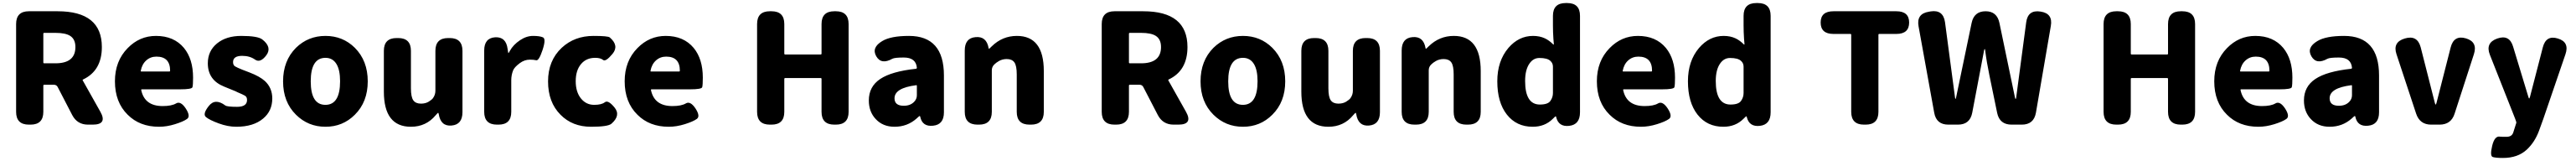

<svg xmlns="http://www.w3.org/2000/svg" viewBox="-20 -819 16945 1058"><path d="M170 0Q86 0 86 -84V-661Q86 -745 170 -745H359Q650 -745 650 -510Q650 -355 527 -297Q522 -295 524 -291L640 -85Q688 0 590 0H559Q488 0 455 -63L359 -248Q351 -262 335 -262H270Q265 -262 265 -257V-84Q265 0 181 0ZM265 -408Q265 -403 270 -403H345Q476 -403 476 -510Q476 -561 442 -583Q411 -603 345 -603H270Q265 -603 265 -598Z M1026 14Q899 14 820 -65Q736 -147 736 -285Q736 -418 820 -503Q898 -583 1006 -583Q1124 -583 1190 -504Q1250 -431 1250 -309Q1250 -260 1246 -246Q1242 -232 1165 -232H913Q908 -232 909 -227Q931 -122 1050 -122Q1109 -122 1138.5 -139.5Q1168 -157 1202 -106Q1235 -55 1210.5 -37.5Q1186 -20 1131.5 -3Q1077 14 1026 14ZM906 -354Q905 -349 910 -349H1094Q1099 -349 1099 -354Q1099 -447 1009 -447Q970 -447 942 -422Q914 -397 906 -354Z M1534 14Q1479 14 1419 -8Q1359 -30 1335 -49.5Q1311 -69 1353 -122Q1395 -176 1462 -126Q1474 -117 1539.5 -117Q1605 -117 1605 -162Q1605 -182 1591.5 -190Q1578 -198 1542 -213L1530 -219Q1492 -235 1454 -250Q1347 -293 1347 -403Q1347 -484 1407.5 -533.5Q1468 -583 1567 -583Q1675 -583 1705 -560Q1771 -509 1732 -456Q1692 -403 1657.5 -427.5Q1623 -452 1573 -452Q1513 -452 1513 -411Q1513 -391 1526 -383Q1539 -375 1574 -361L1621 -343Q1689 -317 1723 -286Q1771 -241 1771 -172Q1771 -90 1711 -40Q1647 14 1534 14Z M1927 -65Q1842 -149 1842 -284.5Q1842 -420 1927 -505Q2007 -583 2121 -583Q2235 -583 2314 -505Q2399 -420 2399 -284.5Q2399 -149 2314 -65Q2235 14 2121 14Q2007 14 1927 -65ZM2217 -285Q2217 -358 2194 -397Q2169 -439 2121 -439Q2024 -439 2024 -284.5Q2024 -130 2120.5 -130Q2217 -130 2217 -285Z M2683 14Q2505 14 2505 -217V-485Q2505 -569 2589 -569H2599Q2683 -569 2683 -485V-239Q2683 -182 2698.5 -160Q2714 -138 2749 -138Q2779 -138 2800 -151Q2821 -164 2828 -174Q2844 -196 2844 -223V-485Q2844 -569 2928 -569H2938Q3022 -569 3022 -485V-82Q3022 0 2950 6Q2879 12 2866 -69Q2864 -78 2862 -78Q2860 -78 2846 -62Q2783 14 2683 14Z M3249 0Q3165 0 3165 -84V-487Q3165 -569 3237 -574Q3309 -578 3319 -497L3322 -478Q3323 -470 3324.5 -470Q3326 -470 3334 -485Q3356 -525 3401 -555Q3443 -583 3486.5 -583Q3530 -583 3551.5 -573.5Q3573 -564 3549 -491Q3525 -419 3507.5 -423Q3490 -427 3465 -427Q3430 -427 3399 -404Q3363 -377 3355 -356Q3343 -325 3343 -292V-84Q3343 0 3259 0Z M3868 14Q3745 14 3667 -65Q3585 -147 3585 -284Q3585 -421 3675 -505Q3759 -583 3884 -583Q3979 -583 3991 -573Q4054 -519 4009 -465Q3964 -411 3947 -425Q3930 -439 3895 -439Q3836 -439 3801.5 -397.5Q3767 -356 3767 -285.5Q3767 -215 3801 -172.5Q3835 -130 3888 -130Q3937 -130 3958.5 -147Q3980 -164 4022 -113Q4065 -61 4002 -6Q3979 14 3868 14Z M4379 14Q4252 14 4173 -65Q4089 -147 4089 -285Q4089 -418 4173 -503Q4251 -583 4359 -583Q4477 -583 4543 -504Q4603 -431 4603 -309Q4603 -260 4599 -246Q4595 -232 4518 -232H4266Q4261 -232 4262 -227Q4284 -122 4403 -122Q4462 -122 4491.5 -139.5Q4521 -157 4555 -106Q4588 -55 4563.5 -37.5Q4539 -20 4484.5 -3Q4430 14 4379 14ZM4259 -354Q4258 -349 4263 -349H4447Q4452 -349 4452 -354Q4452 -447 4362 -447Q4323 -447 4295 -422Q4267 -397 4259 -354Z M5044 0Q4960 0 4960 -84V-661Q4960 -745 5044 -745H5055Q5139 -745 5139 -661V-466Q5139 -461 5144 -461H5379Q5384 -461 5384 -466V-661Q5384 -745 5468 -745H5478Q5562 -745 5562 -661V-84Q5562 0 5478 0H5468Q5384 0 5384 -84V-301Q5384 -306 5379 -306H5144Q5139 -306 5139 -301V-84Q5139 0 5055 0Z M5864 14Q5787 14 5740 -37Q5695 -85 5695 -159Q5695 -250 5770 -300Q5845 -350 6005 -367Q6011 -368 6011 -374Q6005 -441 5925 -441Q5865 -441 5850 -433Q5777 -392 5744 -449Q5711 -506 5783 -549Q5839 -583 5959 -583Q6189 -583 6189 -323V-81Q6189 0 6118 7Q6047 15 6033 -52Q6032 -57 6029.5 -57Q6027 -57 6009 -40Q5948 14 5864 14ZM5925 -124Q5969 -124 5994 -151Q6011 -169 6011 -193V-255Q6011 -260 6006 -259Q5864 -241 5864 -173Q5864 -124 5925 -124Z M6410 0Q6326 0 6326 -84V-487Q6326 -569 6397 -575Q6469 -582 6483 -503Q6484 -498 6485.5 -498Q6487 -498 6504 -515Q6574 -583 6669 -583Q6846 -583 6846 -352V-84Q6846 0 6762 0H6752Q6668 0 6668 -84V-330Q6668 -387 6652.5 -409Q6637 -431 6602 -431Q6574 -431 6551 -418Q6532 -407 6521 -396Q6504 -380 6504 -357V-84Q6504 0 6420 0Z M7311 0Q7227 0 7227 -84V-661Q7227 -745 7311 -745H7500Q7791 -745 7791 -510Q7791 -355 7668 -297Q7663 -295 7665 -291L7781 -85Q7829 0 7731 0H7700Q7629 0 7596 -63L7500 -248Q7492 -262 7476 -262H7411Q7406 -262 7406 -257V-84Q7406 0 7322 0ZM7406 -408Q7406 -403 7411 -403H7486Q7617 -403 7617 -510Q7617 -561 7583 -583Q7552 -603 7486 -603H7411Q7406 -603 7406 -598Z M7962 -65Q7877 -149 7877 -284.5Q7877 -420 7962 -505Q8042 -583 8156 -583Q8270 -583 8349 -505Q8434 -420 8434 -284.5Q8434 -149 8349 -65Q8270 14 8156 14Q8042 14 7962 -65ZM8252 -285Q8252 -358 8229 -397Q8204 -439 8156 -439Q8059 -439 8059 -284.5Q8059 -130 8155.5 -130Q8252 -130 8252 -285Z M8718 14Q8540 14 8540 -217V-485Q8540 -569 8624 -569H8634Q8718 -569 8718 -485V-239Q8718 -182 8733.5 -160Q8749 -138 8784 -138Q8814 -138 8835 -151Q8856 -164 8863 -174Q8879 -196 8879 -223V-485Q8879 -569 8963 -569H8973Q9057 -569 9057 -485V-82Q9057 0 8985 6Q8914 12 8901 -69Q8899 -78 8897 -78Q8895 -78 8881 -62Q8818 14 8718 14Z M9284 0Q9200 0 9200 -84V-487Q9200 -569 9271 -575Q9343 -582 9357 -503Q9358 -498 9359.5 -498Q9361 -498 9378 -515Q9448 -583 9543 -583Q9720 -583 9720 -352V-84Q9720 0 9636 0H9626Q9542 0 9542 -84V-330Q9542 -387 9526.5 -409Q9511 -431 9476 -431Q9448 -431 9425 -418Q9406 -407 9395 -396Q9378 -380 9378 -357V-84Q9378 0 9294 0Z M10062 14Q9955 14 9892 -66Q9829 -146 9829 -285Q9829 -418 9902 -504Q9970 -583 10064 -583Q10108 -583 10142 -567Q10170 -554 10197 -527Q10201 -524 10201 -529L10198 -565Q10195 -609 10195 -653V-715Q10195 -799 10279 -799H10289Q10373 -799 10373 -715V-81Q10373 0 10302 8Q10232 16 10216 -50Q10215 -55 10213 -55Q10211 -55 10194 -38Q10142 14 10062 14ZM10109 -132Q10163 -132 10179 -157Q10195 -180 10195 -208V-381Q10195 -404 10178 -419Q10158 -438 10106 -438Q10066 -438 10041 -402Q10012 -361 10012 -287Q10012 -132 10109 -132Z M10774 14Q10647 14 10568 -65Q10484 -147 10484 -285Q10484 -418 10568 -503Q10646 -583 10754 -583Q10872 -583 10938 -504Q10998 -431 10998 -309Q10998 -260 10994 -246Q10990 -232 10913 -232H10661Q10656 -232 10657 -227Q10679 -122 10798 -122Q10857 -122 10886.5 -139.5Q10916 -157 10950 -106Q10983 -55 10958.5 -37.5Q10934 -20 10879.5 -3Q10825 14 10774 14ZM10654 -354Q10653 -349 10658 -349H10842Q10847 -349 10847 -354Q10847 -447 10757 -447Q10718 -447 10690 -422Q10662 -397 10654 -354Z M11316 14Q11209 14 11146 -66Q11083 -146 11083 -285Q11083 -418 11156 -504Q11224 -583 11318 -583Q11362 -583 11396 -567Q11424 -554 11451 -527Q11455 -524 11455 -529L11452 -565Q11449 -609 11449 -653V-715Q11449 -799 11533 -799H11543Q11627 -799 11627 -715V-81Q11627 0 11556 8Q11486 16 11470 -50Q11469 -55 11467 -55Q11465 -55 11448 -38Q11396 14 11316 14ZM11363 -132Q11417 -132 11433 -157Q11449 -180 11449 -208V-381Q11449 -404 11432 -419Q11412 -438 11360 -438Q11320 -438 11295 -402Q11266 -361 11266 -287Q11266 -132 11363 -132Z M12241 0Q12157 0 12157 -84V-591Q12157 -596 12152 -596H12040Q11956 -596 11956 -671Q11956 -745 12040 -745H12454Q12538 -745 12538 -671Q12538 -596 12454 -596H12341Q12336 -596 12336 -591V-84Q12336 0 12252 0Z M12796 0Q12717 0 12703 -78L12600 -646Q12585 -729 12668 -742L12679 -744Q12762 -757 12774 -673L12840 -177Q12841 -169 12843 -169Q12845 -169 12847 -179L12949 -668Q12965 -745 13041 -745Q13116 -745 13132 -668L13234 -179Q13236 -169 13238.5 -169Q13241 -169 13242 -177L13308 -672Q13319 -756 13402 -743Q13485 -731 13470 -648L13372 -78Q13358 0 13279 0H13212Q13133 0 13117 -77L13066 -324Q13048 -410 13038 -489Q13037 -497 13035 -497Q13033 -497 13031 -488L12953 -78Q12938 0 12859 0Z M13901 0Q13817 0 13817 -84V-661Q13817 -745 13901 -745H13912Q13996 -745 13996 -661V-466Q13996 -461 14001 -461H14236Q14241 -461 14241 -466V-661Q14241 -745 14325 -745H14335Q14419 -745 14419 -661V-84Q14419 0 14335 0H14325Q14241 0 14241 -84V-301Q14241 -306 14236 -306H14001Q13996 -306 13996 -301V-84Q13996 0 13912 0Z M14835 14Q14708 14 14629 -65Q14545 -147 14545 -285Q14545 -418 14629 -503Q14707 -583 14815 -583Q14933 -583 14999 -504Q15059 -431 15059 -309Q15059 -260 15055 -246Q15051 -232 14974 -232H14722Q14717 -232 14718 -227Q14740 -122 14859 -122Q14918 -122 14947.5 -139.5Q14977 -157 15011 -106Q15044 -55 15019.5 -37.5Q14995 -20 14940.5 -3Q14886 14 14835 14ZM14715 -354Q14714 -349 14719 -349H14903Q14908 -349 14908 -354Q14908 -447 14818 -447Q14779 -447 14751 -422Q14723 -397 14715 -354Z M15304 14Q15227 14 15180 -37Q15135 -85 15135 -159Q15135 -250 15210 -300Q15285 -350 15445 -367Q15451 -368 15451 -374Q15445 -441 15365 -441Q15305 -441 15290 -433Q15217 -392 15184 -449Q15151 -506 15223 -549Q15279 -583 15399 -583Q15629 -583 15629 -323V-81Q15629 0 15558 7Q15487 15 15473 -52Q15472 -57 15469.5 -57Q15467 -57 15449 -40Q15388 14 15304 14ZM15365 -124Q15409 -124 15434 -151Q15451 -169 15451 -193V-255Q15451 -260 15446 -259Q15304 -241 15304 -173Q15304 -124 15365 -124Z M15972 0Q15897 0 15873 -72L15744 -462Q15717 -542 15798 -566Q15881 -591 15903 -508L15996 -143Q15999 -132 16001.5 -132Q16004 -132 16007 -143L16100 -507Q16121 -590 16200 -567Q16279 -544 16253 -463L16126 -72Q16103 0 16027 0Z M16444 219Q16398 219 16377.5 213Q16357 207 16373 140Q16389 72 16425 79Q16430 80 16468 80Q16503 80 16512 51Q16525 12 16532 -12Q16533 -17 16523 -42L16358 -459Q16327 -538 16407 -566Q16487 -594 16511 -512L16611 -183Q16614 -172 16616.5 -172Q16619 -172 16622 -183L16706 -507Q16727 -590 16805 -566Q16883 -543 16855 -462L16710 -39Q16696 1 16681 41Q16653 116 16600 165Q16541 219 16444 219Z"/></svg>

Font: Resource Han Rounded TW Heavy
Style: Regular
Weight: 900
Designer: Cyano Hao (round all glyphs); Ryoko NISHIZUKA 西塚涼子 (kana, bopomofo & ideographs); Paul D. Hunt (Latin, Greek & Cyrillic)
Foundry: Cyano Hao
Version: 0.990